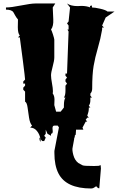

<svg xmlns="http://www.w3.org/2000/svg" viewBox="-20 -758 678 1084"><path d="M549.8 193.8 540.5 305.2Q532.2 305.2 523.9 293.9Q521 293.9 513.2 300Q505.4 306.2 495.1 306.2Q353.5 306.2 310.1 221.2Q287.1 176.3 287.1 106V94.2L313 -40.5L406.7 -44.4Q409.2 -32.7 409.2 -22.7Q409.2 -12.7 408 -5.4Q406.7 2 406.7 5.9L403.3 3.4Q403.3 14.2 397.9 26.9L398.9 25.9L390.1 74.2Q386.2 87.9 394 117.2Q401.9 146.5 421.9 162.1L446.3 175.3Q453.6 179.2 510.7 179.2L537.1 178.2L548.3 174.3Q549.8 185.5 549.8 193.8ZM238.3 18.6 229.5 38.6H218.8Q209 27.8 208.5 26.9Q204.1 0.5 188.5 -18.6Q172.9 -37.6 150.4 -37.6L161.1 -48.8Q148.9 -62 144 -93.8Q139.2 -125.5 135.5 -152.3Q131.8 -179.2 121.6 -184.1V-240.7L111.3 -251.5V-263.2L121.6 -274.4V-286.1H111.3V-297.9L121.6 -308.6Q121.6 -317.4 108.9 -417.2Q96.2 -517.1 91.8 -546.9H81.5L91.8 -557.6Q80.6 -569.3 80.6 -605Q80.6 -640.6 81.5 -647.9Q73.2 -657.2 66.2 -669.7Q59.1 -682.1 55.7 -688.5Q46.4 -703.6 13.7 -703.6V-715.8Q42.5 -715.8 98.6 -727.1Q154.8 -738.3 180.2 -738.3H292L277.8 -715.8L280.8 -648.9Q282.7 -609.9 268.1 -591.3Q271.5 -586.9 279.1 -563.2Q286.6 -539.6 286.6 -534.2V-433.6Q286.6 -416 277.3 -382.1Q268.1 -348.1 268.1 -332.5Q268.1 -316.9 273.4 -288.1Q278.8 -259.3 278.8 -242.7L277.8 -229.5Q287.6 -217.8 287.6 -194.8L286.6 -164.6L296.9 -127.4H322.3L340.8 -150.9V-162.1Q340.8 -195.3 349.6 -207H340.8Q349.6 -219.7 349.6 -245.6V-274.4L358.4 -286.1L349.6 -297.9V-308.6L358.4 -320.3L349.6 -330.1V-342.8H358.4L367.2 -580.1L360.8 -591.3H367.2V-613.8L358.4 -626L367.2 -636.7L375.5 -715.8L358.4 -738.3Q380.4 -723.6 418 -723.6L439.9 -724.6Q467.8 -724.6 490.2 -715.8Q487.8 -717.8 487.8 -720.7Q487.8 -726.6 499 -726.6V-715.8Q515.1 -715.8 546.1 -708.7Q577.1 -701.7 586.9 -692.9H626.5L576.7 -659.2L556.6 -613.8L566.9 -602.5H556.6V-591.3Q547.9 -539.1 532.2 -486.1Q516.6 -433.1 508.5 -385.5Q500.5 -337.9 500.5 -258.3Q500.5 -240.2 490.2 -229.5V-218.3L499 -207H490.2V-192.4Q490.2 -172.9 481.4 -161.1L490.2 -150.9H481.4V-144.5Q481.4 -128.4 472.7 -104.5L481.4 -93.8H472.7L463.9 -82L472.7 -71.3H463.9L445.8 -37.6L450.7 -25.9H393.6L396.5 24.9Q397.5 36.1 387.5 50.5Q377.4 64.9 375.5 68.4Q367.2 51.8 367.2 43.5Q367.2 35.2 375.7 15.1Q384.3 -4.9 384.3 -15.1L358.4 -25.9L331.5 -2.9L332 17.1Q332 30.8 322.3 42V-25.9L305.7 -48.8H286.6Q276.4 -48.8 276.4 -33.7L277.8 -16.1Q277.8 -2.9 268.1 -2.9V8.8L248 -2.9L238.3 -25.9V-2.9L229.5 8.8ZM209.5 42Q202.6 39.6 202.6 17.6Q203.1 19.5 208.5 26.9Q209.5 31.7 209.5 42Z"/></svg>

Font: Butcherman Caps
Style: Regular
Weight: 400
Version: Version 001.003